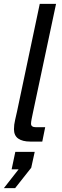

<svg xmlns="http://www.w3.org/2000/svg" viewBox="-30 -730 318 990"><path d="M126 0Q86 0 64 -15.5Q42 -31 42 -64Q42 -87 48 -112Q54 -137 58 -156L175 -710H259L140 -150Q136 -131 133 -116Q130 -101 130 -92Q130 -74 156 -74H203L188 0ZM-10 240 66 143H30L49 53H149L131 135L48 240Z"/></svg>

Font: Geist Regular
Style: Italic
Weight: 400
Italic angle: -12°
Designer: Basement.studio, Andrés Briganti, Mateo Zaragoza
Foundry: Basement.studio, Vercel, Andrés Briganti, Guido Ferreyra, Mateo Zaragoza
Version: Version 1.500; ttfautohint (v1.8.4.7-5d5b)